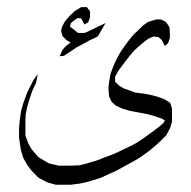

<svg xmlns="http://www.w3.org/2000/svg" viewBox="-20 -341 528 531"><path d="M436 -213.9 427.2 -230.5 418.5 -238.3 404.8 -240.2 391.1 -234.4 380.4 -226.6 362.8 -211.9 350.1 -200.2 340.3 -188.5 328.6 -173.8 316.9 -158.2 307.1 -144.5 298.3 -128.9V-115.2L310.1 -103.5L321.8 -96.7L338.4 -90.8L354 -85L378.4 -82L394 -79.1L413.6 -74.2L435.1 -66.4L450.7 -56.6L455.6 -41V-3.9L450.7 12.7L439.9 33.2L427.2 45.9L414.6 57.6L394 75.2L376.5 87.9L363.8 96.7L345.2 107.4L323.7 119.1L300.3 131.8L280.8 140.6L259.3 150.4L241.7 156.2L217.3 163.1L198.7 167L175.3 169.9H154.8H134.3L109.9 163.1L86.4 150.4L67.9 131.8L55.2 115.2L44.4 95.7L37.6 73.2L32.7 40V13.7L34.7 -9.8L38.6 -35.2L44.4 -55.7L55.2 -85L64.9 -104.5L72.8 -120.1L84.5 -135.7L79.6 -111.3L69.8 -90.8L61 -65.4L55.2 -44.9L51.3 -26.4L50.3 -9.8V34.2L59.1 57.6L67.9 72.3L86.4 93.8L101.1 102.5L116.7 111.3L143.1 117.2H174.3L199.7 116.2L219.2 111.3L248.5 102.5L268.1 94.7L289.6 86.9L307.1 79.1L327.6 69.3L344.2 61.5L359.9 52.7L377.4 41L392.1 30.3L405.8 20.5L423.3 6.8L432.1 -1L436 -7.8L428.2 -12.7L408.7 -19.5L387.2 -25.4L366.7 -29.3L340.3 -34.2L319.8 -40L300.3 -48.8L288.6 -59.6L281.7 -74.2L279.8 -98.6L281.7 -114.3L285.6 -136.7L292.5 -155.3L299.3 -170.9L307.1 -186.5L315.9 -201.2L327.6 -217.8L340.3 -234.4L349.1 -245.1L362.8 -257.8L375.5 -270.5L389.2 -280.3L411.6 -287.1H425.3L439 -280.3L448.7 -265.6L449.7 -250V-235.4L444.8 -221.7ZM272 -277.3 250.5 -240.2 228 -229.5 208.5 -218.8 191.9 -210 177.2 -200.2 156.7 -186.5 145 -185.5 152.8 -203.1 163.6 -214.8 175.3 -223.6 164.6 -229.5 152.8 -241.2 148.9 -255.9 151.9 -267.6 159.7 -282.2 172.4 -296.9 187 -310.5 204.6 -321.3H220.2L229 -309.6V-293L224.1 -279.3L213.4 -273.4L204.6 -290L194.8 -291L183.1 -283.2L176.3 -277.3L173.3 -267.6L186 -257.8L195.8 -250H214.4L235.8 -259.8L249.5 -266.6Z"/></svg>

Font: LaylaThuluth
Style: Regular
Weight: 400
Version: Version 2.0